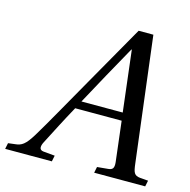

<svg xmlns="http://www.w3.org/2000/svg" viewBox="-125 -793 886 894"><g transform="rotate(15 317.5 -346.0)"><path d="M-23 0H202L208 -29L153 -34C133 -36 131 -50 140 -71C173 -135 206 -200 243 -267H467L490 -73C493 -44 485 -36 465 -34L412 -29L406 0H652L658 -29L620 -32C589 -35 585 -49 580 -90L506 -692H435L267 -397C216 -308 133 -159 96 -99C64 -47 47 -36 16 -33L-17 -29ZM263 -305C316 -404 371 -502 425 -599H427L462 -305Z"/></g></svg>

Font: Heuristica
Style: Italic
Weight: 400
Italic angle: -13°
Version: Version 1.0.1